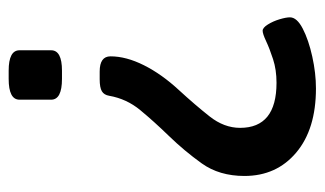

<svg xmlns="http://www.w3.org/2000/svg" viewBox="-173 -574 749 443"><g transform="rotate(90 201.5 -352.5)"><path d="M145 -208Q110 -208 110 -233Q110 -269 130.5 -310Q151 -351 188 -391Q222 -428 248.5 -461.5Q275 -495 275 -532Q275 -616 171 -616Q141 -616 116.5 -608Q92 -600 75 -592Q58 -584 51 -584Q44 -584 36.5 -596Q29 -608 24.5 -623Q20 -638 20 -647Q20 -663 46 -676.5Q72 -690 110.5 -698.5Q149 -707 184 -707Q278 -707 332 -661.5Q386 -616 386 -542Q386 -484 357 -443.5Q328 -403 293 -367Q260 -333 234 -301.5Q208 -270 201 -230Q199 -218 190.5 -213Q182 -208 163 -208ZM143 2Q96 2 96 -23V-96Q96 -121 143 -121H162Q210 -121 210 -96V-23Q210 2 162 2Z"/></g></svg>

Font: Asap Semi Condensed Medium
Style: Regular
Weight: 500
Width: 4
Designer: Pablo Cosgaya
Foundry: Omnibus-Type
Version: Version 3.001; ttfautohint (v1.8.4.7-5d5b)